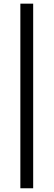

<svg xmlns="http://www.w3.org/2000/svg" viewBox="-20 -784 290 1040"><path d="M90.3 235.8V-764.2H159.7V235.8Z"/></svg>

Font: Crushed
Style: Regular
Weight: 400
Width: 3
Designer: Astigmatic (AOETI)
Foundry: Astigmatic (AOETI)
Version: Version 001.000